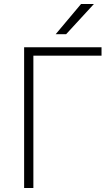

<svg xmlns="http://www.w3.org/2000/svg" viewBox="-20 -935 555 955"><path d="M100 -700H485V-658H146V0H100ZM383 -915H447L309 -765H257Z"/></svg>

Font: PT Root UI Light
Style: Regular
Weight: 300
Designer: Vitaly Kuzmin
Foundry: ParaType Ltd.
Version: Version 2.000G